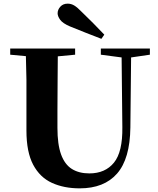

<svg xmlns="http://www.w3.org/2000/svg" viewBox="-20 -1013 869 1053"><path d="M417 20Q331 20 265 -10Q199 -40 162 -109.5Q125 -179 125 -297V-406Q125 -490 125 -576Q124 -641 122 -705L36 -713V-747H392V-713L297 -704Q296 -641 296 -577Q295 -492 295 -406V-312Q295 -221 315 -166Q335 -111 374 -86.5Q413 -62 470 -62Q557 -62 605 -121Q653 -180 651 -316L647 -698L533 -713V-747H802V-713L699 -698L695 -314Q693 -142 622 -61Q551 20 417 20ZM552 -823 536 -800Q493 -816 450 -833.5Q407 -851 364 -868Q324 -885 310 -904.5Q296 -924 296 -940Q296 -960 311 -976.5Q326 -993 351 -993Q370 -993 387 -983Q404 -973 429 -947L490 -887Q521 -855 552 -823Z"/></svg>

Font: Early Summer Mincho Heavy
Style: Regular
Weight: 900
Designer: GuiWonder
Version: Version 1.002